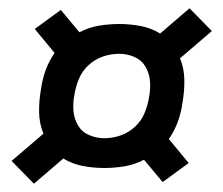

<svg xmlns="http://www.w3.org/2000/svg" viewBox="-20 -572 540 464"><path d="M62 -128 8 -183 85 -249Q75 -273 74.5 -300.5Q74 -328 79 -356Q82 -379 90 -401.5Q98 -424 112 -444L64 -502L127 -548L172 -494Q195 -506 219.5 -510Q244 -514 268 -514Q295 -514 320.5 -509Q346 -504 367 -491L438 -552L492 -497L415 -431Q425 -407 425.5 -379.5Q426 -352 421 -324Q418 -301 410 -278.5Q402 -256 388 -236L436 -178L373 -132L328 -186Q305 -174 280.5 -170Q256 -166 232 -166Q205 -166 179.5 -171Q154 -176 133 -189ZM232 -238Q252 -238 271 -244.5Q290 -251 305.5 -265Q321 -279 329 -298Q337 -317 340 -336Q344 -356 342.5 -375.5Q341 -395 331.5 -411Q322 -427 304.5 -434.5Q287 -442 268 -442Q248 -442 229 -435.5Q210 -429 194.5 -415Q179 -401 171 -382Q163 -363 160 -344Q156 -324 157.5 -304.5Q159 -285 168.5 -269Q178 -253 195.5 -245.5Q213 -238 232 -238Z"/></svg>

Font: Iosevka Curly Slab Semibold
Style: Italic
Weight: 600
Italic angle: -9°
Monospace: yes
Designer: Belleve Invis
Foundry: Belleve Invis
Version: Version 22.1.2; ttfautohint (v1.8.4)